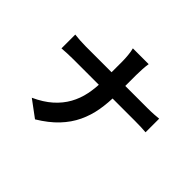

<svg xmlns="http://www.w3.org/2000/svg" viewBox="-182 -1049 1363 1363"><g transform="rotate(45 500.0 -367.0)"><path d="M458.2 -674.2Q458.2 -699.1 455 -733.5Q451.8 -767.9 445.2 -791.3H603.9Q599.8 -767.9 597.8 -732.4Q595.8 -696.8 595.8 -673.4Q595.8 -645.2 595.8 -612.2Q595.8 -579.2 595.8 -544.3Q595.8 -509.4 595.8 -476Q595.8 -394.3 583.1 -320.4Q570.4 -246.5 538.7 -179.5Q507.1 -112.6 451.6 -54Q396.2 4.6 310.4 56.4L185.8 -36Q265.2 -72.4 317.6 -119.1Q369.9 -165.8 401 -221.9Q432.1 -277.9 445.1 -341.9Q458.2 -405.8 458.2 -476Q458.2 -509.2 458.2 -544.5Q458.2 -579.7 458.2 -613.3Q458.2 -646.8 458.2 -674.2ZM86.9 -571.3Q109.8 -568.7 139.1 -566.5Q168.4 -564.4 198.4 -564.4Q210.5 -564.4 247.1 -564.4Q283.6 -564.4 335.8 -564.4Q387.9 -564.4 447.9 -564.4Q507.9 -564.4 568.2 -564.4Q628.6 -564.4 680.9 -564.4Q733.2 -564.4 770.3 -564.4Q807.5 -564.4 820.9 -564.4Q855.6 -564.4 885.1 -566.4Q914.6 -568.5 930.2 -570.3V-433.5Q914.6 -435.3 882.4 -436.5Q850.2 -437.6 819.9 -437.6Q806.5 -437.6 769.7 -437.6Q733 -437.6 680.7 -437.6Q628.4 -437.6 568.5 -437.6Q508.6 -437.6 448.7 -437.6Q388.7 -437.6 337 -437.6Q285.4 -437.6 249.2 -437.6Q213.1 -437.6 201.7 -437.6Q169.1 -437.6 139.8 -436.1Q110.5 -434.5 86.9 -432.7Z"/></g></svg>

Font: Noto Sans HK Thin
Style: Regular
Weight: 100
Designer: Ryoko NISHIZUKA 西塚涼子 (kana, bopomofo & ideographs); Paul D. Hunt (Latin, Greek & Cyrillic); Sandoll Communications 산돌커뮤니
Foundry: Adobe
Version: Version 2.004-H2;hotconv 1.0.118;makeotfexe 2.5.65603